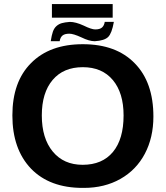

<svg xmlns="http://www.w3.org/2000/svg" viewBox="-20 -916 818 946"><path d="M735.8 -341.8Q735.8 -238.3 693.6 -158.4Q651.4 -78.6 573.2 -34.4Q495.1 9.8 393.1 9.8H387.2Q224.6 9.8 132.8 -85Q41 -181.2 41 -347.2Q41 -513.2 132.8 -605Q224.6 -698.2 388.2 -698.2Q552.7 -698.2 644 -604Q735.8 -510.7 735.8 -341.8ZM588.9 -347.2Q588.9 -458.5 535.9 -521.7Q482.9 -585 388.2 -585Q292.5 -585 239.3 -522Q186 -459 186 -347.2Q186 -234.4 240 -169.2Q293.9 -104 387.2 -104Q483.9 -104 536.4 -167.2Q588.9 -230.5 588.9 -347.2ZM235.8 -829.1V-896H535.2V-829.1ZM446.8 -712.9Q419.4 -712.9 380.9 -731.9Q341.3 -750 321.8 -750Q299.8 -750 288.6 -741.5Q277.3 -732.9 273.9 -712.9H230Q234.4 -742.2 240.5 -759.8Q246.6 -777.3 258.3 -787.6Q270 -797.9 284.7 -802Q299.3 -806.2 324.2 -808.1Q352.5 -808.1 392.1 -790Q430.7 -771 449.2 -771Q471.7 -771 482.4 -780.3Q493.2 -789.6 496.1 -808.1H541Q531.2 -752 512.9 -733.9Q494.6 -715.8 446.8 -712.9Z"/></svg>

Font: Libra Sans Modern
Style: Bold
Weight: 700
Foundry: Stefan Peev, Context Ltd
Version: Version 1.000